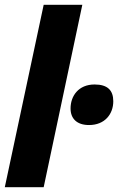

<svg xmlns="http://www.w3.org/2000/svg" viewBox="-33 -780 492 800"><path d="M-13 0H149L310 -760H149ZM338 -259C404 -259 439 -305 439 -358C439 -404 415 -428 361 -428C294 -428 261 -380 261 -328C261 -286 287 -259 338 -259Z"/></svg>

Font: Noto Sans UI Condensed Black
Style: Italic
Weight: 900
Width: 3
Italic angle: -192°
Designer: Monotype Design Team
Foundry: Monotype Imaging Inc.
Version: Version 1.901